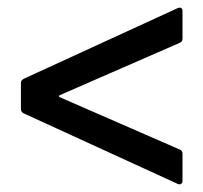

<svg xmlns="http://www.w3.org/2000/svg" viewBox="-20 -524 535 505"><path d="M448 -40 42 -226Q35 -230 35 -237V-306Q35 -313 43 -317L448 -503L452 -504Q460 -504 460 -495V-422Q460 -414 452 -411L138 -274Q132 -271 138 -268L452 -131Q460 -128 460 -120V-48Q460 -43 456.5 -40.5Q453 -38 448 -40Z"/></svg>

Font: Amber EN Medium
Style: Regular
Weight: 500
Designer: Jeremy Tribby
Foundry: Tribby Type Co.
Version: Version 1.403 November 24, 2021